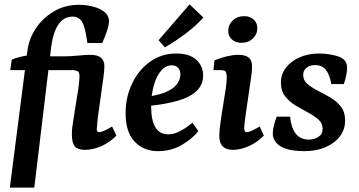

<svg xmlns="http://www.w3.org/2000/svg" viewBox="-20 -679 1645 879"><path d="M25 180 106 -450Q113 -502 144 -549Q175 -596 226 -626.5Q277 -657 342 -657Q369 -657 397 -651Q425 -645 445 -633Q463 -623 471 -610Q479 -597 479 -583Q479 -565 469.5 -536.5Q460 -508 448 -482H380Q371 -552 356.5 -577.5Q342 -603 312 -603Q271 -603 246 -564.5Q221 -526 213 -453L137 180ZM27 -358 34 -406Q52 -414 78 -420Q104 -426 133 -429L171 -421H281L273 -358ZM369 7Q336 7 322.5 -9Q309 -25 309 -65Q309 -85 311.5 -101Q314 -117 318 -144L339 -276Q341 -291 342.5 -307.5Q344 -324 344 -330Q344 -350 333 -354Q322 -358 314 -358H264L271 -421Q300 -421 336.5 -424.5Q373 -428 394 -428Q458 -428 458 -376Q458 -368 456.5 -350.5Q455 -333 453 -321L428 -142Q427 -131 425 -111.5Q423 -92 423 -87Q423 -74 434 -74Q443 -74 457.5 -80.5Q472 -87 493 -100L513 -58Q482 -27 444 -10Q406 7 369 7Z M787 -434Q847 -434 878.5 -405.5Q910 -377 910 -333Q910 -292 881 -263.5Q852 -235 794.5 -218Q737 -201 650 -193L653 -236Q715 -245 748 -261.5Q781 -278 793.5 -298.5Q806 -319 806 -338Q806 -358 795 -369Q784 -380 766 -380Q738 -380 716.5 -354Q695 -328 683.5 -285.5Q672 -243 672 -192Q672 -128 691.5 -96Q711 -64 750 -64Q776 -64 804 -78.5Q832 -93 861 -117L888 -79Q860 -43 811.5 -15Q763 13 703 13Q638 13 596.5 -30.5Q555 -74 555 -161Q555 -233 584 -295Q613 -357 665.5 -395.5Q718 -434 787 -434ZM706 -495 848 -659 911 -599Q882 -565 834 -528.5Q786 -492 735 -462Z M1046 7Q984 7 984 -56Q984 -75 987 -99.5Q990 -124 993 -144L1014 -276Q1016 -292 1017 -301.5Q1018 -311 1018 -321Q1018 -348 1011.5 -353Q1005 -358 990 -358H957L962 -403Q996 -416 1022 -422Q1048 -428 1071 -428Q1104 -428 1119 -415Q1134 -402 1134 -374Q1134 -363 1132.5 -348Q1131 -333 1129 -321L1103 -142Q1101 -128 1099.5 -114Q1098 -100 1098 -92Q1098 -74 1109 -74Q1118 -74 1132.5 -80.5Q1147 -87 1169 -100L1188 -58Q1157 -27 1119 -10Q1081 7 1046 7ZM1086 -483Q1059 -483 1042 -498Q1025 -513 1025 -538Q1025 -566 1045.5 -585.5Q1066 -605 1098 -605Q1125 -605 1141.5 -589.5Q1158 -574 1158 -550Q1158 -522 1137.5 -502.5Q1117 -483 1086 -483Z M1374 13Q1346 13 1321 9.5Q1296 6 1274 -4Q1253 -14 1241 -30Q1229 -46 1229 -68Q1229 -86 1235 -108.5Q1241 -131 1247 -145H1308Q1313 -94 1334 -67Q1355 -40 1394 -40Q1419 -40 1438 -52.5Q1457 -65 1457 -89Q1457 -115 1437.5 -132Q1418 -149 1390 -164Q1362 -179 1333.5 -196Q1305 -213 1285.5 -238Q1266 -263 1266 -301Q1266 -339 1289 -369Q1312 -399 1351.5 -416.5Q1391 -434 1441 -434Q1468 -434 1493 -429.5Q1518 -425 1536 -418Q1556 -408 1562.5 -396Q1569 -384 1569 -368Q1569 -353 1565 -333.5Q1561 -314 1554 -294H1497Q1489 -338 1471.5 -359.5Q1454 -381 1423 -381Q1398 -381 1383 -368.5Q1368 -356 1368 -336Q1368 -311 1387.5 -294.5Q1407 -278 1435.5 -263.5Q1464 -249 1492.5 -232.5Q1521 -216 1540.5 -191Q1560 -166 1560 -127Q1560 -87 1536.5 -55.5Q1513 -24 1471 -5.5Q1429 13 1374 13Z"/></svg>

Font: Rasa SemiBold
Style: Italic
Weight: 600
Italic angle: -7.10001°
Designer: Anna Giedrys (Yrsa+Rasa design), David Brezina (Yrsa art-direction, Rasa art-direction, design)
Foundry: Rosetta Type Foundry
Version: Version 2.004